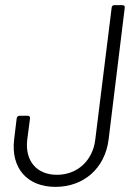

<svg xmlns="http://www.w3.org/2000/svg" viewBox="-20 -720 511 748"><path d="M196 8C307 8 389 -65 403 -176L466 -690C467 -696 463 -700 457 -700H425C420 -700 415 -696 415 -690L351 -175C341 -94 281 -39 202 -39C122 -39 77 -94 86 -175L97 -259C98 -265 94 -269 88 -269H56C50 -269 46 -265 45 -259L35 -176C22 -65 86 8 196 8Z"/></svg>

Font: Barlow Semi Condensed Light
Style: Italic
Weight: 300
Width: 4
Italic angle: -7°
Designer: Jeremy Tribby
Foundry: Tribby Type
Version: Version 1.422;hotconv 1.0.109;makeotfexe 2.5.65596